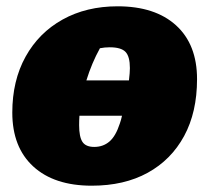

<svg xmlns="http://www.w3.org/2000/svg" viewBox="-20 -576 656 609"><path d="M271 13Q152 13 85.5 -48Q19 -109 19 -219Q19 -320 61 -396Q103 -472 178.5 -514Q254 -556 353 -556Q472 -556 538.5 -495.5Q605 -435 605 -325Q605 -220 564 -144.5Q523 -69 448.5 -28Q374 13 271 13ZM328 -426Q312 -426 297 -423Q271 -376 254 -321H389Q392 -346 392 -360Q392 -397 378 -411.5Q364 -426 328 -426ZM279 -110Q307 -110 327 -127Q347 -144 360 -184Q364 -195 367 -209H232Q231 -194 231 -179Q231 -142 241.5 -126Q252 -110 279 -110Z"/></svg>

Font: Piazzolla SC Black
Style: Italic
Weight: 900
Italic angle: -11.3°
Designer: Juan Pablo del Peral
Foundry: Huerta Tipografica
Version: Version 1.330